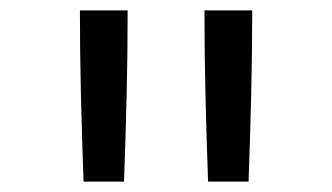

<svg xmlns="http://www.w3.org/2000/svg" viewBox="-20 -792 640 370"><path d="M141 -442Q138 -524 136 -606.5Q134 -689 134 -772H226Q226 -689 224 -606.5Q222 -524 219 -442ZM381 -442Q378 -524 376 -606.5Q374 -689 374 -772H466Q466 -689 464 -606.5Q462 -524 459 -442Z"/></svg>

Font: R Plex Mono
Style: Regular
Weight: 400
Monospace: yes
Designer: Belleve Invis
Foundry: Belleve Invis
Version: Version 31.8.0